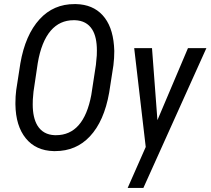

<svg xmlns="http://www.w3.org/2000/svg" viewBox="-20 -741 1046 954"><path d="M456.5 -418.5 460.9 -465.8Q461.4 -478.5 461.4 -490.2Q461.4 -557.6 438 -594.7Q410.2 -638.7 352.1 -640.6Q349.1 -640.6 345.7 -640.6Q277.3 -640.6 232.4 -588.9Q185.5 -534.2 167.5 -426.8L146.5 -285.6L143.1 -246.1Q142.6 -233.9 142.6 -222.2Q142.6 -156.2 166 -117.2Q194.3 -71.3 252.4 -69.3Q255.4 -69.3 258.3 -69.3Q396 -69.3 433.6 -269ZM247.1 9.8Q158.2 7.8 108.2 -53.7Q58.1 -115.2 56.6 -222.2Q56.6 -225.6 56.6 -229.5Q56.6 -261.7 60.5 -293L81.1 -425.8Q105.5 -567.4 176.8 -645.5Q246.1 -721.2 351.1 -720.7Q354.5 -720.7 357.4 -720.7Q440.9 -718.8 489.7 -665.5Q538.6 -612.3 546.4 -514.2L547.9 -487.8Q547.9 -451.7 543.5 -416.5L522.5 -281.2Q497.6 -139.2 426.8 -63.5Q358.4 9.8 253.9 9.8Q250.5 9.8 247.1 9.8ZM614.3 192.9ZM692.4 192.9ZM614.3 192.9 704.1 -10.7 647 -500V-502H648.9H733.4H735.4V-500L762.2 -144L913.6 -501L914.1 -502H915H1002.9H1005.9L1004.4 -499.5L692.4 192.9Z"/></svg>

Font: MAUL Condensed Italic
Style: Condenced Regular Italic
Weight: 400
Italic angle: -12°
Designer: MAUL
Version: Version 1.0; 2020; ttfautohint (v1.8.3)